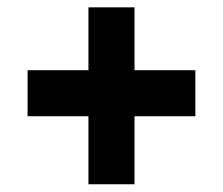

<svg xmlns="http://www.w3.org/2000/svg" viewBox="-20 -503 596 513"><path d="M339.4 -192.4V-10.7H216.3V-192.4H53.7V-315.4H216.3V-483.4H339.4V-315.4H502V-192.4Z"/></svg>

Font: Vazirmatn RD UI Black
Style: Regular
Weight: 900
Designer: Saber Rastikerdar
Foundry: Saber Rastikerdar
Version: Version 33.003